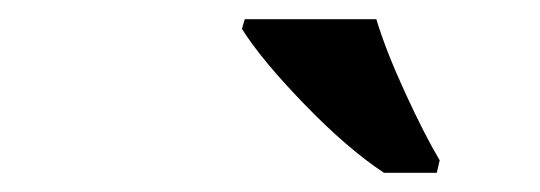

<svg xmlns="http://www.w3.org/2000/svg" viewBox="-20 -786 562 200"><path d="M232 -756 235 -766H372Q382 -733 402 -689.5Q422 -646 438 -619L435 -606H380Q342 -631 297 -677.5Q252 -724 232 -756Z"/></svg>

Font: Noto Serif Narrow
Style: Bold Italic
Weight: 700
Width: 4
Italic angle: -12°
Designer: Monotype Design Team
Foundry: Monotype Imaging Inc.
Version: Version 1.001